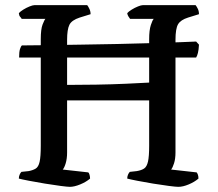

<svg xmlns="http://www.w3.org/2000/svg" viewBox="-20 -724 844 744"><path d="M251 0Q242 0 215 -3.5Q188 -7 154.5 -12.5Q121 -18 92.5 -23.5Q64 -29 53 -32Q53 -40 56 -47Q59 -54 63 -58L91 -61Q107 -64 118 -70.5Q129 -77 133.5 -97Q138 -117 138 -159V-572Q138 -611 145 -629Q152 -647 156 -651H64Q62 -655 58 -659Q54 -663 53 -673Q58 -679 70 -686.5Q82 -694 94.5 -699Q107 -704 113 -704H318Q322 -699 326.5 -689.5Q331 -680 331 -669L289 -656Q258 -646 249 -628Q240 -610 240 -569V-395Q292 -395 352.5 -396Q413 -397 468 -399.5Q523 -402 558 -404V-572Q558 -607 564.5 -627Q571 -647 576 -651H484Q481 -655 477.5 -660.5Q474 -666 473 -673Q478 -679 490 -686.5Q502 -694 514.5 -699Q527 -704 533 -704H738Q742 -699 746.5 -690Q751 -681 751 -669L709 -656Q680 -647 670 -630Q660 -613 660 -569V-133Q660 -109 654.5 -91.5Q649 -74 643 -67L742 -56Q744 -54 746.5 -48Q749 -42 749 -32Q734 -19 711.5 -9.5Q689 0 671 0Q662 0 634.5 -3.5Q607 -7 573.5 -12.5Q540 -18 512 -23.5Q484 -29 473 -32Q473 -40 476 -47Q479 -54 483 -58L510 -61Q528 -64 538.5 -71Q549 -78 553.5 -98Q558 -118 558 -159V-335H240V-133Q240 -109 234.5 -91Q229 -73 223 -67L322 -56Q325 -54 327 -46.5Q329 -39 329 -32Q314 -19 291 -9.5Q268 0 251 0ZM54 -501Q54 -523 57.5 -534Q61 -545 65 -548Q103 -548 162.5 -549Q222 -550 292.5 -551Q363 -552 434.5 -553.5Q506 -555 569.5 -557Q633 -559 678 -560.5Q723 -562 740 -563L751 -551Q750 -531 747 -519Q744 -507 740 -501Z"/></svg>

Font: Texturina
Style: Regular
Weight: 400
Designer: Guillermo Torres Carreño
Foundry: Omnibus-Type
Version: Version 1.002; ttfautohint (v1.8.3)